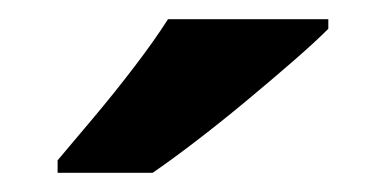

<svg xmlns="http://www.w3.org/2000/svg" viewBox="-20 -786 402 200"><path d="M322 -756Q308 -742 285 -722Q262 -702 235.5 -680Q209 -658 183.5 -638.5Q158 -619 139 -606H40V-619Q56 -638 77.5 -663.5Q99 -689 120 -716.5Q141 -744 155 -766H322Z"/></svg>

Font: Noto Sans Sundanese
Style: Regular
Weight: 400
Designer: Monotype Design Team (Regular), Sérgio L. Martins (other weights)
Foundry: Monotype Imaging Inc.
Version: Version 2.003